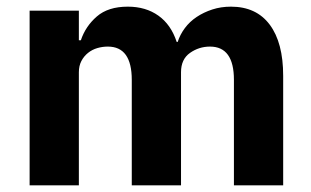

<svg xmlns="http://www.w3.org/2000/svg" viewBox="-20 -557 934 577"><path d="M69 0V-525H217V-436H223Q237 -478 271 -507.5Q305 -537 364 -537Q418 -537 456 -510Q494 -483 511 -431H514Q521 -453 535.5 -472.5Q550 -492 571 -506Q592 -520 618 -528.5Q644 -537 674 -537Q750 -537 790.5 -483Q831 -429 831 -329V0H683V-317Q683 -417 611 -417Q578 -417 551 -398Q524 -379 524 -340V0H376V-317Q376 -417 304 -417Q288 -417 272.5 -412.5Q257 -408 244.5 -398Q232 -388 224.5 -373.5Q217 -359 217 -340V0Z"/></svg>

Font: IBM Plex Arabic
Style: Bold
Weight: 700
Designer: Mike Abbink, Paul van der Laan, Pieter van Rosmalen, Wael Morcos, Khajak Apelian
Foundry: Bold Monday
Version: Version 1.0